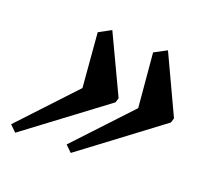

<svg xmlns="http://www.w3.org/2000/svg" viewBox="-139 -492 615 571"><g transform="rotate(20 168.5 -207.0)"><path d="M135.3 -14.2 115.2 -33.7 278.3 -208 263.2 -378.9 302.7 -399.9 388.7 -215.8 384.3 -201.2ZM-40.5 -14.2 -60.5 -33.7 102.1 -207.5 87.9 -378.9 126.5 -399.9 213.4 -215.8 209 -201.2Z"/></g></svg>

Font: Elstob 18pt
Style: Bold Italic
Weight: 700
Italic angle: -20°
Designer: Peter S. Baker
Version: Version 1.015